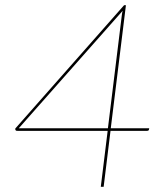

<svg xmlns="http://www.w3.org/2000/svg" viewBox="-20 -721 620 741"><path d="M407.5 -226H556L555 -222Q555 -216 547 -216H406.5L380 0H369L395.5 -216H48Q42.5 -216 41.2 -217.2Q40 -218.5 39 -221V-225L459 -701H466ZM450 -661Q451 -671 453.5 -679.5L52.5 -226H396.5Z"/></svg>

Font: Lato Hairline
Style: Italic
Weight: 250
Italic angle: -7°
Designer: Lukasz Dziedzic
Foundry: Lukasz Dziedzic
Version: Version 1.104; Western+Polish opensource